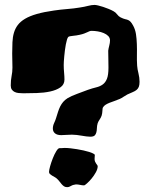

<svg xmlns="http://www.w3.org/2000/svg" viewBox="-20 -690 612 784"><path d="M540 -421.9Q541 -407.7 545.4 -390.4Q549.8 -373 549.8 -356Q549.8 -343.3 546.9 -335.7Q543.9 -328.1 537.8 -323Q531.7 -317.9 522.2 -314Q512.7 -310.1 500 -304.2Q490.7 -299.3 483.4 -294.2Q476.1 -289.1 469.2 -286.1Q458 -281.2 447.3 -277.6Q436.5 -273.9 427.2 -270.3Q418 -266.6 411.1 -262.2Q404.3 -257.8 400.9 -252Q398.4 -249 398.2 -238.3Q397.9 -227.5 395 -217.8Q392.1 -209.5 386.7 -201.7Q381.3 -193.8 378.9 -187Q376 -177.2 375.7 -167.5Q375.5 -157.7 373.5 -149.7Q371.6 -141.6 366.5 -136.7Q361.3 -131.8 348.1 -131.8Q340.8 -131.8 331.8 -133.1Q322.8 -134.3 313 -136Q303.2 -137.7 293.2 -138.9Q283.2 -140.1 273.9 -140.1Q262.7 -140.1 251.2 -139.2Q239.7 -138.2 230 -138.2Q213.4 -138.2 204.6 -145.5Q195.8 -152.8 195.8 -165Q195.8 -176.3 200.9 -187.3Q206.1 -198.2 209 -208Q213.4 -221.7 217 -233.4Q220.7 -245.1 225.8 -255.4Q231 -265.6 238 -273.9Q245.1 -282.2 255.9 -289.1Q271 -297.9 293.9 -306.4Q316.9 -314.9 338.9 -323.2Q357.4 -329.6 372.8 -333.3Q388.2 -336.9 399.4 -345Q410.6 -353 416.7 -368.4Q422.9 -383.8 422.9 -414.1Q422.9 -432.6 422.4 -451.4Q421.9 -470.2 421.9 -482.9Q422.9 -491.2 426 -503.2Q429.2 -515.1 429.2 -524.9Q429.2 -535.6 421.9 -543Q414.6 -550.3 403.6 -554.9Q392.6 -559.6 379.4 -561.8Q366.2 -564 354 -564Q349.1 -564 345 -562.3Q340.8 -560.5 335.7 -558.1Q330.6 -555.7 323.5 -553Q316.4 -550.3 305.2 -547.9Q299.3 -546.4 292 -545.4Q284.7 -544.4 278.1 -543.7Q271.5 -543 266.1 -542Q260.7 -541 258.8 -539.1Q255.9 -536.1 253.4 -527.8Q251 -519.5 248.8 -508.5Q246.6 -497.6 245.1 -484.9Q243.7 -472.2 242.4 -460.4Q241.2 -448.7 240.7 -439.2Q240.2 -429.7 240.2 -424.8Q240.2 -409.2 241.7 -393.6Q243.2 -377.9 243.2 -365.2Q243.2 -344.7 226.6 -333.3Q210 -321.8 184.8 -316.4Q159.7 -311 130.1 -310.1Q100.6 -309.1 75.2 -309.1Q65.4 -309.1 56.2 -310.1Q46.9 -311 39.8 -314.5Q32.7 -317.9 28.3 -324.2Q23.9 -330.6 23.9 -340.8Q23.9 -362.3 27.3 -379.2Q30.8 -396 30.8 -414.1Q30.8 -428.2 30.3 -442.6Q29.8 -457 29.8 -471.2Q29.8 -496.1 30.8 -517.3Q31.7 -538.6 36.9 -556.2Q42 -573.7 52.7 -587.9Q63.5 -602.1 82.3 -613.3Q101.1 -624.5 129.9 -632.8Q158.7 -641.1 200.2 -647Q226.6 -650.9 254.4 -653.1Q282.2 -655.3 305.2 -659.2Q324.7 -662.1 339.4 -666Q354 -669.9 366.2 -669.9Q371.1 -669.9 380.6 -667.7Q390.1 -665.5 401.1 -661.9Q412.1 -658.2 423.6 -653.6Q435.1 -648.9 443.8 -644Q452.1 -639.6 458.3 -631.3Q464.4 -623 472.2 -619.1Q483.9 -613.3 491 -611.8Q498 -610.4 503.2 -608.2Q508.3 -606 512.9 -601.3Q517.6 -596.7 523.9 -585Q532.2 -569.8 535.2 -550.8Q538.1 -531.7 538.8 -510.3Q539.6 -488.8 539.1 -466.3Q538.6 -443.8 540 -421.9ZM378.9 -11.2Q378.9 0 371.3 13.7Q363.8 27.3 354 39.1Q344.2 50.8 335.2 58.8Q326.2 66.9 323.2 66.9Q315.4 66.9 306.9 64.9Q298.3 63 290 63Q277.3 64.5 269.8 69.3Q262.2 74.2 253.9 74.2Q246.6 74.2 241.5 70.8Q236.3 67.4 231.7 62Q227.1 56.6 222.4 50.5Q217.8 44.4 211.9 39.1Q208 35.6 202.6 32.7Q197.3 29.8 192.4 26.9Q187.5 23.9 183.8 20.5Q180.2 17.1 180.2 12.2Q180.2 4.9 184.6 -11Q189 -26.9 195.6 -43.5Q202.1 -60.1 209.7 -72.5Q217.3 -85 223.1 -85H229Q231.4 -85 235.1 -85.4Q238.8 -85.9 244.1 -85.9Q254.4 -85.9 267.6 -84.5Q280.8 -83 294.4 -80.8Q308.1 -78.6 321 -75.7Q334 -72.8 344.2 -69.6Q354.5 -66.4 360.8 -63Q367.2 -59.6 367.2 -57.1Q367.2 -54.2 366.7 -49.8Q366.2 -45.4 366.2 -41Q366.2 -34.7 368.2 -30Q370.1 -25.4 372.6 -22Q375 -18.6 377 -15.9Q378.9 -13.2 378.9 -11.2Z"/></svg>

Font: Freckle Face
Style: Regular
Weight: 400
Designer: Astigmatic (AOETI)
Foundry: Astigmatic (AOETI)
Version: Version 1.000